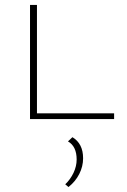

<svg xmlns="http://www.w3.org/2000/svg" viewBox="-20 -480 511 774"><path d="M440 -23V0H101V-460H129V-23ZM315 158Q315 191 299.5 221.5Q284 252 256 274L243 263Q264 243 276.5 216.5Q289 190 289 163Q289 110 254 90L272 73Q315 99 315 158Z"/></svg>

Font: Ysabeau SC Extralight
Style: Regular
Weight: 200
Designer: Christian Thalmann (Catharsis Fonts)
Version: Version 0.003